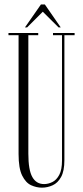

<svg xmlns="http://www.w3.org/2000/svg" viewBox="-20 -852 382 884"><path d="M173 12Q148 12 123.2 0.8Q98.5 -10.5 82 -43.8Q65.5 -77 65.5 -143V-690H19V-700H156V-690H110.5V-144.5Q110.5 -69.5 128.8 -37Q147 -4.5 183 -4.5Q202 -4.5 221 -13.8Q240 -23 252.8 -46.8Q265.5 -70.5 265.5 -113.5V-690H224V-700H323.5V-690H276.5V-115Q276.5 -64.5 261.2 -37Q246 -9.5 222.2 1.2Q198.5 12 173 12ZM95 -726 168.5 -831.5H186.5L259.5 -726H249.5L177 -798L105 -726Z"/></svg>

Font: Imbue 100pt ExtraLight
Style: Regular
Weight: 200
Designer: Tyler Finck
Foundry: Etcetera Type Company
Version: Version 1.102; ttfautohint (v1.8.3)